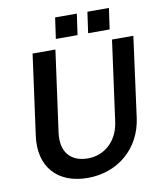

<svg xmlns="http://www.w3.org/2000/svg" viewBox="-93 -930 861 1019"><g transform="rotate(-10 337.0 -420.5)"><path d="M298 14C458 14 586 -91 608 -255L666 -687H551L492 -255C478 -150 404 -88 317 -88C222 -88 172 -148 186 -250L246 -687H123L64 -255C41 -91 134 14 298 14ZM432 -742H548L564 -855H448ZM258 -742H375L391 -855H274Z"/></g></svg>

Font: Ronzino Medium
Style: Italic
Weight: 500
Italic angle: -7.99998°
Designer: Nunzio Mazzaferro
Foundry: Collletttivo
Version: Version 1.000;Glyphs 3.3 (3337)